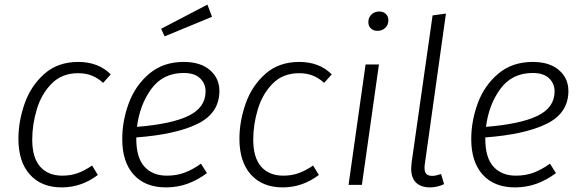

<svg xmlns="http://www.w3.org/2000/svg" viewBox="-20 -803 2521 834"><path d="M461 -480 428 -443Q405 -464 379 -474.5Q353 -485 319 -485Q249 -485 204.5 -440Q160 -395 140 -328.5Q120 -262 120 -197Q120 -118 154.5 -79Q189 -40 251 -40Q287 -40 317.5 -51Q348 -62 380 -84L405 -43Q334 11 248 11Q160 11 110 -44.5Q60 -100 60 -200Q60 -276 87 -353Q114 -430 172.5 -482Q231 -534 320 -534Q407 -534 461 -480Z M572 -206V-200Q572 -118 607.5 -79Q643 -40 705 -40Q746 -40 780.5 -52.5Q815 -65 853 -92L879 -51Q837 -20 793.5 -4.5Q750 11 701 11Q611 11 561 -44Q511 -99 511 -199Q511 -278 539.5 -355Q568 -432 628.5 -483Q689 -534 778 -534Q851 -534 892 -498.5Q933 -463 933 -408Q933 -312 839 -265.5Q745 -219 572 -206ZM575 -252Q725 -264 799 -300Q873 -336 873 -406Q873 -440 849 -463Q825 -486 778 -486Q688 -486 637.5 -417Q587 -348 575 -252ZM901 -730 695 -645 680 -678 881 -783Z M1421 -480 1388 -443Q1365 -464 1339 -474.5Q1313 -485 1279 -485Q1209 -485 1164.5 -440Q1120 -395 1100 -328.5Q1080 -262 1080 -197Q1080 -118 1114.5 -79Q1149 -40 1211 -40Q1247 -40 1277.5 -51Q1308 -62 1340 -84L1365 -43Q1294 11 1208 11Q1120 11 1070 -44.5Q1020 -100 1020 -200Q1020 -276 1047 -353Q1074 -430 1132.5 -482Q1191 -534 1280 -534Q1367 -534 1421 -480Z M1552 0H1494L1568 -523H1626ZM1580 -707Q1580 -727 1593.5 -740Q1607 -753 1627 -753Q1645 -753 1656 -742.5Q1667 -732 1667 -715Q1667 -695 1653.5 -682Q1640 -669 1620 -669Q1602 -669 1591 -679.5Q1580 -690 1580 -707Z M1825 -88Q1824 -83 1824 -74Q1824 -56 1832 -47.5Q1840 -39 1858 -39Q1872 -39 1896 -47L1909 -3Q1878 11 1848 11Q1809 11 1787.5 -9.5Q1766 -30 1766 -72Q1766 -79 1768 -97L1859 -736L1917 -744Z M2088 -206V-200Q2088 -118 2123.5 -79Q2159 -40 2221 -40Q2262 -40 2296.5 -52.5Q2331 -65 2369 -92L2395 -51Q2353 -20 2309.5 -4.5Q2266 11 2217 11Q2127 11 2077 -44Q2027 -99 2027 -199Q2027 -278 2055.5 -355Q2084 -432 2144.5 -483Q2205 -534 2294 -534Q2367 -534 2408 -498.5Q2449 -463 2449 -408Q2449 -312 2355 -265.5Q2261 -219 2088 -206ZM2091 -252Q2241 -264 2315 -300Q2389 -336 2389 -406Q2389 -440 2365 -463Q2341 -486 2294 -486Q2204 -486 2153.5 -417Q2103 -348 2091 -252Z"/></svg>

Font: FiraGO Light
Style: Italic
Weight: 300
Italic angle: -8°
Designer: bBox Type GmbH
Foundry: bBox Type GmbH
Version: Version 1.001